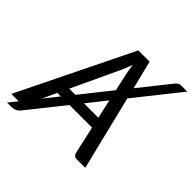

<svg xmlns="http://www.w3.org/2000/svg" viewBox="-238 -918 1141 1141"><g transform="rotate(45 333.0 -347.0)"><path d="M407 -384.5 312.5 -265.5H433.5ZM186.5 -197.5H157L114.5 -107ZM189 -265.5H241L391.5 -455L368 -562Q365.5 -575.5 362 -593.2Q358.5 -611 356 -631.5Q348.5 -610.5 341 -593Q333.5 -575.5 327.5 -561.5ZM474 -468.5 589 0H517Q504.5 0 497.5 -6.2Q490.5 -12.5 487.5 -22.5L448.5 -197.5H258.5L79 28Q67 42.5 52 48.5Q37 54.5 23.5 54.5H-14L29.5 0H-32.5L318.5 -716.5H413.5L457.5 -537.5L606 -724Q617 -737.5 625.2 -743.2Q633.5 -749 649.5 -749H697.5Z"/></g></svg>

Font: Lato 2
Style: Italic
Weight: 400
Italic angle: -7°
Designer: Lukasz Dziedzic with Adam Twardoch and Botio Nikoltchev
Foundry: tyPoland Lukasz Dziedzic
Version: Version 2.015; 2015-08-06; http://www.latofonts.com/